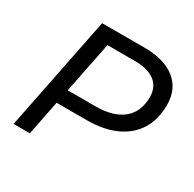

<svg xmlns="http://www.w3.org/2000/svg" viewBox="-154 -861 1030 1022"><g transform="rotate(30 361.0 -350.0)"><path d="M709 -495Q709 -406 669.5 -342.5Q630 -279 556 -245.5Q482 -212 381 -212H194L152 0H52L192 -700H452Q574 -700 641.5 -646.5Q709 -593 709 -495ZM609 -486Q609 -548 566 -580.5Q523 -613 443 -613H275L212 -299H383Q491 -299 550 -347Q609 -395 609 -486Z"/></g></svg>

Font: Idrija
Style: Italic
Weight: 500
Italic angle: -11.3°
Designer: Julieta Ulanovsky
Foundry: Julieta Ulanovsky
Version: Version 7.200